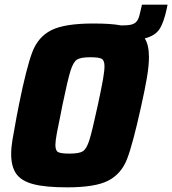

<svg xmlns="http://www.w3.org/2000/svg" viewBox="-20 -797 740 825"><path d="M700 -777 697 -762Q684 -700 665 -671.5Q646 -643 602 -632Q620 -604 620 -552Q620 -515 611.5 -464.5Q603 -414 586 -338Q550 -175 525.5 -112.5Q501 -50 445.5 -21Q390 8 268 8Q176 8 124 -5.5Q72 -19 50 -50Q28 -81 28 -135Q28 -163 33.5 -196Q39 -229 52 -299Q54 -309 56.5 -321.5Q59 -334 62 -350Q94 -508 119 -573.5Q144 -639 201 -667.5Q258 -696 381 -696Q458 -696 499 -688H509Q537 -688 551 -693.5Q565 -699 572 -712Q579 -725 584 -751L590 -777ZM429 -512Q429 -538 416.5 -544.5Q404 -551 368 -551Q327 -551 311 -541Q295 -531 283 -493Q271 -455 248 -344L241 -308Q231 -261 224.5 -226Q218 -191 218 -174Q218 -149 230.5 -143Q243 -137 279 -137Q320 -137 336 -147Q352 -157 364 -195Q376 -233 400 -344Q416 -418 422.5 -455.5Q429 -493 429 -512Z"/></svg>

Font: Saira Semi Condensed ExtraBold
Style: Italic
Weight: 800
Width: 4
Italic angle: -12°
Designer: Hector Gatti with collaboration of the Omnibus-Type team
Foundry: Omnibus-Type
Version: Version 1.001; ttfautohint (v1.8)